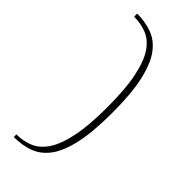

<svg xmlns="http://www.w3.org/2000/svg" viewBox="-193 -550 617 617"><g transform="rotate(45 116.0 -241.5)"><path d="M22 -522Q58 -522 89 -511Q120 -500 142.5 -470.5Q165 -441 178 -385.5Q191 -330 191 -241Q191 -152 178.5 -97Q166 -42 143.5 -12.5Q121 17 90 28Q59 39 22 39V27Q53 27 79.5 16Q106 5 125.5 -24Q145 -53 156 -105.5Q167 -158 167 -241Q167 -325 156 -377.5Q145 -430 125.5 -458.5Q106 -487 79.5 -497.5Q53 -508 22 -508Z"/></g></svg>

Font: Genos Thin Thin
Style: Regular
Weight: 250
Version: Version 1.010